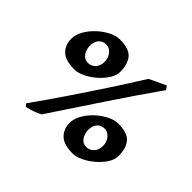

<svg xmlns="http://www.w3.org/2000/svg" viewBox="-118 -658 844 844"><g transform="rotate(45 304.5 -235.5)"><path d="M48.8 -336.9Q48.8 -361.3 63.2 -387.5Q77.6 -413.6 101.1 -435.8Q124.5 -458 151.6 -471.9Q178.7 -485.8 204.1 -485.8Q259.3 -485.8 281.7 -460.2Q304.2 -434.6 304.2 -385.7Q304.2 -362.8 288.8 -339.1Q273.4 -315.4 250 -295.2Q226.6 -274.9 200.7 -262.7Q174.8 -250.5 153.8 -250.5Q97.7 -250.5 73.2 -274.4Q48.8 -298.3 48.8 -336.9ZM128.4 -373.5Q128.4 -349.1 141.1 -331.1Q153.8 -313 175.3 -313Q195.8 -313 210.2 -328.1Q224.6 -343.3 224.6 -368.2Q224.6 -392.6 210.2 -410.2Q195.8 -427.7 175.3 -427.7Q153.8 -427.7 141.1 -412.8Q128.4 -397.9 128.4 -373.5ZM109.4 4.4Q159.2 -65.4 212.2 -143.6Q265.1 -221.7 316.7 -300.3Q368.2 -378.9 413.1 -451.2Q426.3 -458.5 449 -468.8Q471.7 -479 491.2 -488.3L503.4 -471.7Q429.7 -367.2 348.9 -245.6Q268.1 -124 191.9 -9.3Q178.2 -2 160.2 4.6Q142.1 11.2 119.6 16.6ZM305.2 -70.3Q305.2 -94.7 319.6 -120.8Q334 -147 357.4 -169.2Q380.9 -191.4 408 -205.3Q435.1 -219.2 460.4 -219.2Q515.6 -219.2 538.1 -193.6Q560.5 -168 560.5 -119.1Q560.5 -96.2 545.2 -72.5Q529.8 -48.8 506.3 -28.8Q482.9 -8.8 457 3.7Q431.2 16.1 410.2 16.1Q354 16.1 329.6 -8.1Q305.2 -32.2 305.2 -70.3ZM384.8 -106.9Q384.8 -82.5 397.5 -64.5Q410.2 -46.4 431.6 -46.4Q452.1 -46.4 466.6 -61.8Q481 -77.1 481 -102.1Q481 -126.5 466.6 -143.8Q452.1 -161.1 431.6 -161.1Q410.2 -161.1 397.5 -146.2Q384.8 -131.3 384.8 -106.9Z"/></g></svg>

Font: Namdhinggo Medium
Style: Regular
Weight: 500
Designer: Victor Gaultney
Foundry: SIL International
Version: Version 3.001